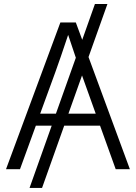

<svg xmlns="http://www.w3.org/2000/svg" viewBox="-20 -839 674 952"><path d="M512.7 -819.3H450.7L387.7 -641.6L356 -727.5H279.3L9.8 0H79.1L157.7 -215.8H236.3L126.5 92.8H188.5L298.3 -215.8H476.1L553.7 0H624L418.9 -556.2ZM179.2 -275.4 253.9 -480C272 -530.3 291 -585 317.9 -666L356 -552.7L257.3 -275.4ZM319.3 -275.4 386.7 -464.8 454.6 -275.4Z"/></svg>

Font: Raveo Display Display Light
Style: Regular
Weight: 300
Designer: Jakub Foglar, Rasmus Andersson (Inter)
Foundry: Jakubfoglar.com
Version: Version 1.100;Glyphs 3.2.3 (3260)